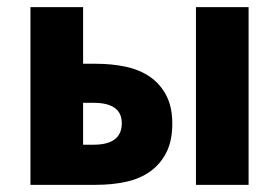

<svg xmlns="http://www.w3.org/2000/svg" viewBox="-20 -516 779 536"><path d="M65 0V-496H212V-338H248Q293 -338 332 -329.5Q371 -321 399.5 -301Q428 -281 444.5 -249Q461 -217 461 -171Q461 -123 444.5 -90.5Q428 -58 399.5 -37.5Q371 -17 332 -8.5Q293 0 248 0ZM212 -112H241Q320 -112 320 -172Q320 -229 241 -229H212ZM527 0V-496H674V0Z"/></svg>

Font: Font
Style: ¶
Weight: 700
Designer: Paul D. Hunt
Foundry: Adobe Systems Incorporated
Version: Version 3.000